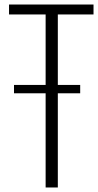

<svg xmlns="http://www.w3.org/2000/svg" viewBox="-20 -830 434 850"><path d="M42 -417V-454H335V-417ZM182 0V-766H20V-810H394V-766H236V0Z"/></svg>

Font: Oswald ExtraLight
Style: Regular
Weight: 250
Designer: Vernon Adams
Foundry: Vernon Adams
Version: Version 4.100; ttfautohint (v1.8.1.43-b0c9)